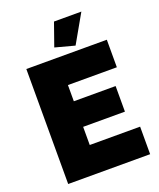

<svg xmlns="http://www.w3.org/2000/svg" viewBox="-164 -1014 925 1114"><g transform="rotate(-20 298.5 -457.0)"><path d="M567 -170V0H61V-710H558V-540H256V-440H514V-282H256V-170ZM376 -740 256 -772 306 -914H475Z"/></g></svg>

Font: Raleway Black
Style: Regular
Weight: 900
Designer: Matt McInerney, Pablo Impallari, Rodrigo Fuenzalida
Foundry: Matt McInerney, Pablo Impallari, Rodrigo Fuenzalida
Version: Version 4.026